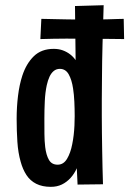

<svg xmlns="http://www.w3.org/2000/svg" viewBox="-20 -715 502 745"><path d="M44.6 -254.2Q44.6 -299.8 49.9 -343.1Q55.2 -386.4 66.6 -421.4Q82 -468.4 111.3 -496.9Q140.6 -525.4 188.4 -525.4Q207.8 -525.4 223.5 -519.7Q239.2 -514 252 -504.2Q264.8 -494.4 273.4 -481.6Q273.4 -500.8 272.9 -528.3Q272.4 -555.8 272.2 -586.4Q272 -617 271.5 -644.7Q271 -672.4 271 -691.6L382.2 -694.8Q379.6 -609.2 377.8 -541.9Q376 -474.6 375.8 -422.5Q375.6 -370.4 375 -327.6Q375 -297 375 -264.3Q375 -231.6 375.5 -198.2Q376 -164.8 376.5 -131.1Q377 -97.4 377.8 -64.5Q378.6 -31.6 379.6 0L281 1.2L278 -62.2Q268.6 -40.8 253.7 -24.5Q238.8 -8.2 220 0.9Q201.2 10 177.2 10Q144 10 120.5 -1.9Q97 -13.8 82.6 -35.9Q68.2 -58 60.2 -87.4Q50.2 -122.4 47.4 -165.1Q44.6 -207.8 44.6 -254.2ZM152.2 -255Q152.2 -223.8 152.4 -195.4Q152.6 -167 155.4 -144.2Q159.2 -113.2 169.9 -94.6Q180.6 -76 203.6 -76Q226.6 -76 240.2 -98.9Q253.8 -121.8 260.2 -155.2Q263.8 -172.6 265.9 -190.9Q268 -209.2 268.9 -227.9Q269.8 -246.6 269.8 -264.6Q269.8 -292.4 268.5 -320.2Q267.2 -348 263.6 -371.2Q258.6 -405.2 246.6 -426.5Q234.6 -447.8 212.2 -447.8Q198.6 -447.8 188.6 -439.6Q178.6 -431.4 172.1 -417.3Q165.6 -403.2 161.4 -384.2Q155.4 -356.4 153.8 -322.3Q152.2 -288.2 152.2 -255ZM136.6 -563.4 140.4 -641.8Q144 -641.8 158.3 -641.5Q172.6 -641.2 194.5 -640.7Q216.4 -640.2 243.6 -639.7Q270.8 -639.2 300.6 -639.2Q321.2 -639.2 346.3 -639.2Q371.4 -639.2 395.3 -640Q419.2 -640.8 436.8 -641.3Q454.4 -641.8 460 -641.8L461.6 -563.4Q455.2 -563.4 435.6 -563.7Q416 -564 390.3 -564.2Q364.6 -564.4 338.9 -564.7Q313.2 -565 294.6 -565Q229.4 -565.4 187 -564.6Q144.6 -563.8 136.6 -563.4Z"/></svg>

Font: Truculenta
Style: Regular
Weight: 400
Designer: Ivan Castro, Eva Sanz & Omnibus-Type Team
Foundry: Omnibus-Type
Version: Version 1.002